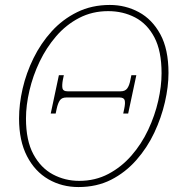

<svg xmlns="http://www.w3.org/2000/svg" viewBox="-20 -745 729 776"><path d="M297 11Q230 11 175.5 -20.5Q121 -52 89 -114Q57 -176 57 -266Q57 -324 71.5 -387Q86 -450 115.5 -510Q145 -570 189 -618.5Q233 -667 292 -696Q351 -725 424 -725Q487 -725 541 -696Q595 -667 628 -606.5Q661 -546 661 -450Q661 -395 646.5 -332Q632 -269 603.5 -208.5Q575 -148 531 -98Q487 -48 429 -18.5Q371 11 297 11ZM300 -14Q365 -14 418 -42Q471 -70 511.5 -116.5Q552 -163 579 -220.5Q606 -278 619.5 -337.5Q633 -397 633 -449Q633 -539 604 -594Q575 -649 526 -674.5Q477 -700 417 -700Q353 -700 300 -672.5Q247 -645 207 -598.5Q167 -552 140 -495.5Q113 -439 99 -379Q85 -319 85 -266Q85 -177 115 -121.5Q145 -66 194 -40Q243 -14 300 -14ZM185 -286 218 -441H238L234 -422Q230 -400 232.5 -388Q235 -376 253 -376H468Q486 -376 494.5 -388Q503 -400 507 -422L511 -441H531L498 -286H478L482 -305Q487 -328 484 -339.5Q481 -351 463 -351H248Q230 -351 222 -339.5Q214 -328 209 -305L205 -286Z"/></svg>

Font: Noto Serif Thin
Style: Italic
Weight: 100
Italic angle: -12°
Designer: Monotype Design Team
Foundry: Monotype Imaging Inc.
Version: Version 2.014; ttfautohint (v1.8.4.7-5d5b)